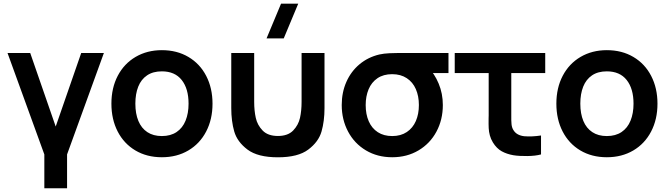

<svg xmlns="http://www.w3.org/2000/svg" viewBox="-20 -822 3560 1022"><path d="M216 180V0L20 -540H140.8L276.5 -148.5L412.3 -540H533L337 0V180Z M841.7 15Q761.5 15 700.6 -21.2Q639.7 -57.4 606.3 -122.2Q573 -186.9 573 -270.2Q573 -353.9 606.8 -418.6Q640.7 -483.2 701.8 -519.1Q763 -555 841.7 -555Q921.9 -555 983 -518.8Q1044.2 -482.7 1077.7 -417.8Q1111.2 -353 1111.2 -270.2Q1111.2 -186.7 1077.4 -122Q1043.7 -57.2 982.5 -21.1Q921.3 15 841.7 15ZM841.7 -97.8Q888.2 -97.8 920.1 -119.3Q952 -140.8 967.8 -179.8Q983.7 -218.8 983.7 -270.2Q983.7 -350.2 947.2 -396.2Q910.7 -442.2 841.7 -442.2Q794.2 -442.2 762.8 -420.8Q731.2 -399.5 715.9 -360.9Q700.5 -322.2 700.5 -270.2Q700.5 -217 716.6 -178.2Q732.8 -139.5 764.2 -118.7Q795.8 -97.8 841.7 -97.8Z M1490.3 -617.5H1398.8L1476 -802.5H1567.5ZM1211 -246.8V-540H1333V-279.8Q1333 -233 1341.5 -194.7Q1349.9 -156.3 1378 -127.2Q1406 -98.2 1459.2 -98.2Q1512.3 -98.2 1540.4 -127.2Q1568.4 -156.3 1576.9 -194.7Q1585.3 -233 1585.3 -279.8V-540H1707.3V-246.8Q1707.3 -177.3 1691.5 -122.2Q1675.7 -67.1 1621 -25.9Q1566.3 15.3 1459.2 15.3Q1352 15.3 1297.3 -25.9Q1242.7 -67.1 1226.8 -122.2Q1211 -177.3 1211 -246.8Z M2067.7 15Q1989 15 1927.8 -21.5Q1866.6 -58 1832.8 -121.6Q1799 -185.2 1799 -263Q1799 -330 1823.6 -385.8Q1848.2 -441.7 1893.4 -479.6Q1938.7 -517.6 1999.3 -532Q2022.8 -537.3 2053.8 -538.7Q2084.8 -540 2141 -540H2367.2V-433H2229.2L2257 -465.3Q2293 -429.9 2315.1 -376.8Q2337.2 -323.7 2337.2 -263Q2337.2 -184.8 2303.2 -121.4Q2269.2 -58 2207.8 -21.5Q2146.3 15 2067.7 15ZM2067.7 -97.8Q2113.4 -97.8 2145.4 -119.2Q2177.3 -140.5 2193.5 -177.7Q2209.7 -214.9 2209.7 -263Q2209.7 -310.5 2193.5 -347.6Q2177.3 -384.8 2145.2 -405.9Q2113 -427.1 2067.7 -427.2Q2021 -427.2 1989.2 -405.6Q1957.5 -383.9 1942 -346.7Q1926.5 -309.4 1926.5 -263Q1926.5 -213.6 1942.8 -176.4Q1959.1 -139.2 1990.8 -118.5Q2022.6 -97.8 2067.7 -97.8Z M2712.3 4.2Q2677.1 -2 2650.3 -16.9Q2623.5 -31.8 2603.7 -63.8Q2592.5 -82.2 2587.4 -101.4Q2582.2 -120.6 2581.3 -140Q2580.3 -159.3 2580.8 -193.5Q2581.2 -200.1 2581.2 -206.9Q2581.2 -213.7 2581.2 -220.7V-433H2400.5V-540H2882.2V-433H2701.5V-227.3V-210.9Q2701 -178.5 2702.8 -160.9Q2704.5 -143.2 2712.5 -130.2Q2721.8 -114.6 2737.1 -106.6Q2752.3 -98.6 2771.5 -96.8Q2811.4 -93.5 2859.8 -100.8V0Q2831.2 8 2787.1 8.6Q2743 9.2 2712.3 4.2Z M3210.2 15Q3130 15 3069.1 -21.2Q3008.2 -57.4 2974.8 -122.2Q2941.5 -186.9 2941.5 -270.2Q2941.5 -353.9 2975.3 -418.6Q3009.2 -483.2 3070.3 -519.1Q3131.5 -555 3210.2 -555Q3290.4 -555 3351.5 -518.8Q3412.7 -482.7 3446.2 -417.8Q3479.7 -353 3479.7 -270.2Q3479.7 -186.7 3445.9 -122Q3412.2 -57.2 3351 -21.1Q3289.8 15 3210.2 15ZM3210.2 -97.8Q3256.7 -97.8 3288.6 -119.3Q3320.5 -140.8 3336.3 -179.8Q3352.2 -218.8 3352.2 -270.2Q3352.2 -350.2 3315.7 -396.2Q3279.2 -442.2 3210.2 -442.2Q3162.8 -442.2 3131.2 -420.8Q3099.8 -399.5 3084.4 -360.9Q3069 -322.2 3069 -270.2Q3069 -217 3085.1 -178.2Q3101.2 -139.5 3132.8 -118.7Q3164.2 -97.8 3210.2 -97.8Z"/></svg>

Font: Manrope
Style: Regular
Weight: 400
Designer: Mikhail Sharanda
Foundry: Mikhail Sharanda
Version: Version 4.503